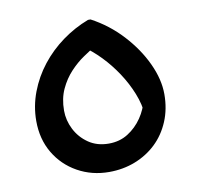

<svg xmlns="http://www.w3.org/2000/svg" viewBox="-66 -601 694 678"><g transform="rotate(-10 281.0 -262.0)"><path d="M50 -213Q50 -266 69 -316Q88 -366 121 -408Q154 -450 198 -482Q242 -514 292 -533H301Q363 -500 410.5 -448.5Q458 -397 485 -339Q512 -281 512 -228Q512 -175 493.5 -131Q475 -87 442.5 -56Q410 -25 366.5 -8Q323 9 273 9Q211 9 160 -19.5Q109 -48 79.5 -98Q50 -148 50 -213ZM153 -232Q153 -197 169.5 -164.5Q186 -132 216.5 -111Q247 -90 289 -90Q328 -90 358 -109Q388 -128 408.5 -158Q429 -188 437 -224L432 -166Q429 -206 413 -246Q397 -286 372.5 -323Q348 -360 318.5 -390.5Q289 -421 258 -442L297 -436Q280 -425 255.5 -408.5Q231 -392 207.5 -367Q184 -342 168.5 -308.5Q153 -275 153 -232Z"/></g></svg>

Font: Kufam Medium
Style: Italic
Weight: 500
Italic angle: -11°
Designer: Artur Schmal
Foundry: Original Type
Version: Version 1.301; ttfautohint (v1.8.3)